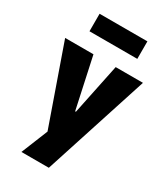

<svg xmlns="http://www.w3.org/2000/svg" viewBox="-226 -818 949 1092"><g transform="rotate(30 248.5 -271.5)"><path d="M102 180 191 -40V58L-7 -506H179L251 -173H256L325 -506H504L282 180ZM94 -608V-723H408V-608Z"/></g></svg>

Font: Nunito Sans 7pt Condensed Black
Style: Regular
Weight: 900
Width: 3
Designer: Vernon Adams
Foundry: Vernon Adams
Version: Version 3.101;gftools[0.9.27]